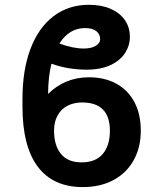

<svg xmlns="http://www.w3.org/2000/svg" viewBox="-20 -759 670 789"><path d="M558.6 -221.7Q558.6 -154.3 530 -101.8Q501.5 -49.3 447.5 -19.8Q393.6 9.8 320.3 9.8Q198.2 9.8 135.3 -74Q72.3 -157.7 72.3 -321.3V-352.5Q72.3 -470.7 105.2 -558.1Q138.2 -645.5 200 -692.4Q261.7 -739.3 345.7 -739.3Q396.5 -739.3 434.6 -722.7Q472.7 -706.1 493.2 -676.3Q513.7 -646.5 513.7 -607.4Q513.7 -572.3 494.1 -541.5Q474.6 -510.7 434.6 -491.7Q394.5 -472.7 335.9 -472.7Q260.3 -472.7 191.4 -497.1Q177.7 -441.9 177.7 -373Q210.9 -406.2 253.2 -423.8Q295.4 -441.4 345.7 -441.4Q410.2 -441.4 458.3 -415Q506.3 -388.7 532.5 -339.1Q558.6 -289.6 558.6 -221.7ZM202.1 -221.7Q202.1 -161.1 230.5 -126.5Q258.8 -91.8 315.4 -91.8Q373 -91.8 402.3 -126.5Q431.6 -161.1 431.6 -221.7Q431.6 -337.9 317.4 -337.9Q284.2 -337.9 258.3 -325Q232.4 -312 217.3 -285.6Q202.1 -259.3 202.1 -221.7ZM324.2 -559.6Q355.5 -559.6 373.5 -570.8Q391.6 -582 391.6 -597.7Q391.6 -618.2 376 -630.9Q360.4 -643.6 329.1 -643.6Q264.6 -643.6 224.1 -580.1Q279.8 -559.6 324.2 -559.6Z"/></svg>

Font: Pretendard Std SemiBold
Style: Regular
Weight: 600
Designer: Base glyphs from Inter by Rasmus Andersson; Hangeul glyphs from Noto Sans CJK(Source Han Sans) by Jang Soo-young and Kan
Foundry: Kil Hyung-jin
Version: Version 1.309